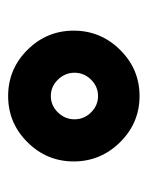

<svg xmlns="http://www.w3.org/2000/svg" viewBox="33 -472 357 463"><g transform="rotate(-90 211.5 -240.5)"><path d="M155.3 -239.3Q155.3 -216.3 171.9 -199.5Q188.5 -182.6 211.4 -182.6Q234.4 -182.6 251 -199.5Q267.6 -216.3 267.6 -239.3Q267.6 -262.2 251 -279.3Q234.4 -296.4 211.4 -296.4Q188.5 -296.4 171.9 -279.3Q155.3 -262.2 155.3 -239.3ZM322.8 -129.4Q276.4 -82.5 211.4 -82.5Q146.5 -82.5 100.1 -129.4Q53.7 -176.3 53.7 -241.2Q53.7 -306.2 100.1 -352.8Q146.5 -399.4 211.4 -399.4Q276.4 -399.4 322.8 -352.8Q369.1 -306.2 369.1 -241.2Q369.1 -176.3 322.8 -129.4Z"/></g></svg>

Font: Samim FD-WOL
Style: Bold-FD-WOL
Weight: 700
Foundry: DejaVu fonts team - Redesigned by Saber Rastikerdar
Version: Version 4.0.5